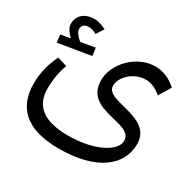

<svg xmlns="http://www.w3.org/2000/svg" viewBox="-159 -808 1106 1087"><g transform="rotate(30 394.5 -264.5)"><path d="M45 -145C45 6 132 104 351 104C599 104 724 0 724 -140C724 -319 440 -258 440 -359C440 -416 507 -481 585 -481C624 -481 658 -463 687 -437L734 -515C690 -556 640 -573 596 -573C472 -573 366 -460 366 -352C366 -153 651 -237 651 -118C651 -52 531 14 359 14C184 14 127 -60 127 -158C127 -228 140 -281 155 -322L92 -341C68 -292 45 -226 45 -145ZM42 -410 255 -445 248 -496 155 -480C128 -502 113 -523 113 -541C113 -557 122 -578 156 -578C169 -578 185 -575 208 -562L239 -611C212 -625 185 -633 163 -633C92 -633 58 -592 58 -543C58 -521 73 -495 100 -471L36 -460Z"/></g></svg>

Font: FiraGO Unicode
Style: Regular
Weight: 400
Designer: bBox Type
Foundry: bBox Type GmbH
Version: Version 1.001;PS 001.001;hotconv 1.0.88;makeotf.lib2.5.64775